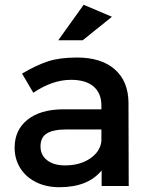

<svg xmlns="http://www.w3.org/2000/svg" viewBox="-20 -776 626 801"><path d="M404 -65Q347 5 228 5Q172 5 129.5 -16.5Q87 -38 64 -75.5Q41 -113 41 -160Q41 -233 94 -276Q147 -319 242 -320H403V-336Q403 -387 370.5 -415Q338 -443 276 -443Q199 -443 119 -389L72 -469Q133 -505 181.5 -520.5Q230 -536 301 -536Q403 -536 459 -486.5Q515 -437 516 -349L517 0H404ZM403 -187V-236H259Q202 -236 175.5 -219.5Q149 -203 149 -165Q149 -129 176.5 -107.5Q204 -86 252 -86Q313 -86 355.5 -114.5Q398 -143 403 -187ZM325 -608H223L329 -756L447 -706Z"/></svg>

Font: Sapa
Style: Regular
Weight: 400
Version: Version 1.20 June 8, 2016